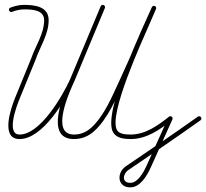

<svg xmlns="http://www.w3.org/2000/svg" viewBox="-20 -575 867 807"><path d="M18.1 -530.7C19.9 -525.8 25.4 -523.3 30.3 -525.1C47.1 -531.4 63 -535.5 81 -535.5C113.9 -535.5 165.5 -534.4 165.5 -490C165.5 -433.1 128.9 -381.7 111 -329.1C111 -329.1 111.1 -329.2 111.1 -329.3C111.2 -329.5 111.2 -329.6 111.2 -329.6C88.9 -274.9 66.5 -220.3 44.2 -165.6C44.2 -165.6 44.2 -165.6 44.2 -165.6C44.2 -165.6 44.2 -165.6 44.2 -165.6C28 -126.2 -21.1 9.5 62 9.5C160 9.5 255.5 -154.8 291.6 -233C291.6 -233 291.7 -233.1 291.7 -233.2C291.7 -233.3 291.8 -233.3 291.8 -233.3C334.8 -336 377.8 -438.7 420.8 -541.3C422.8 -546.2 420.5 -551.7 415.7 -553.8C410.8 -555.8 405.3 -553.5 403.2 -548.7C403.2 -548.7 403.2 -548.7 403.2 -548.7C360.2 -446 317.2 -343.3 274.2 -240.7C274.2 -240.7 274.3 -240.7 274.3 -240.8C274.3 -240.9 274.4 -241 274.4 -241C242.2 -171.2 149.6 -9.5 62 -9.5C3.7 -9.5 51.6 -133.7 61.8 -158.4C61.8 -158.4 61.8 -158.4 61.8 -158.4C61.8 -158.4 61.8 -158.4 61.8 -158.4C84.1 -213.1 106.5 -267.7 128.8 -322.4C128.8 -322.4 128.8 -322.5 128.9 -322.7C128.9 -322.8 129 -322.9 129 -322.9C147.8 -378.1 184.5 -430 184.5 -490C184.5 -548 125.8 -554.5 81 -554.5C60.7 -554.5 42.5 -550 23.7 -542.9C18.8 -541.1 16.3 -535.6 18.1 -530.7ZM403.2 -548.7C403.2 -548.7 403.2 -548.7 403.2 -548.7C360.6 -446.3 317.9 -344 275.2 -241.7C275.2 -241.7 275.3 -241.7 275.3 -241.8C275.3 -241.9 275.4 -241.9 275.4 -241.9C248.8 -183.8 163.9 9.5 290.8 9.5C324 9.5 352.5 -2.5 377 -24.9C432.8 -75.9 468.1 -160.8 499.3 -228C546.6 -330.2 590.5 -434 635.7 -537.2C637.8 -542 635.6 -547.6 630.8 -549.7C626 -551.8 620.4 -549.6 618.3 -544.8C573.2 -441.8 529.3 -338 482 -236C452 -171.3 417.9 -88 364.2 -38.9C343.2 -19.7 319.3 -9.5 290.8 -9.5C189.5 -9.5 272.6 -190.1 292.6 -234.1C292.6 -234.1 292.7 -234.1 292.7 -234.2C292.7 -234.3 292.8 -234.3 292.8 -234.3C335.4 -336.7 378.1 -439 420.8 -541.3C422.8 -546.2 420.5 -551.7 415.7 -553.8C410.8 -555.8 405.3 -553.5 403.2 -548.7ZM618.3 -544.8C618.3 -544.8 618.3 -544.8 618.3 -544.8C586.1 -471.2 406.8 -97.6 456 -17.9C471.2 6.9 502.8 9.1 528.9 9.5C528.9 9.5 528.9 9.5 528.9 9.5C529 9.5 529 9.5 529 9.5C595.8 9.5 651.8 -29.5 701.9 -69.6C706 -72.9 706.7 -78.8 703.4 -82.9C700.1 -87 694.2 -87.7 690.1 -84.4C643.7 -47.3 591 -9.5 529 -9.5C529 -9.5 529 -9.5 529.1 -9.5C529.1 -9.5 529.1 -9.5 529.1 -9.5C511 -9.8 482.9 -10 472.1 -27.8C433.6 -91.4 579.1 -406.2 604.6 -465.5C615.2 -489.9 625.4 -513.5 635.7 -537.2C637.8 -542 635.6 -547.6 630.8 -549.7C626 -551.8 620.4 -549.6 618.3 -544.8ZM699.9 -85.7C695.1 -87.8 689.5 -85.7 687.3 -80.9C656.7 -12.9 626 55.1 595.3 123.1C595.3 123.1 595.3 123.1 595.3 123.1C595.3 123.1 595.4 123.1 595.4 123.1C584.3 147.4 558.9 194.4 527.3 193.5C527.3 193.5 527.2 193.5 527.1 193.5C527.1 193.5 527 193.5 527 193.5C490.9 193.5 496 155.7 519.3 139.9C519.3 139.9 519.3 139.9 519.3 139.9C519.3 139.9 519.3 139.9 519.3 139.9C620.9 71 722.5 1.9 822.5 -69.3C826.8 -72.3 827.8 -78.2 824.7 -82.5C821.7 -86.8 815.8 -87.8 811.5 -84.7C711.6 -13.6 610.1 55.4 508.7 124.1C508.7 124.1 508.7 124.1 508.7 124.1C508.7 124.1 508.7 124.1 508.7 124.1C469.1 151.1 473 212.5 527 212.5C527 212.5 526.9 212.5 526.9 212.5C526.8 212.5 526.7 212.5 526.7 212.5C568.3 213.7 597.8 163.7 612.6 130.9C612.6 130.9 612.7 130.9 612.7 130.9C612.7 130.9 612.7 130.9 612.7 130.9C643.3 62.9 674 -5.1 704.7 -73.1C706.8 -77.9 704.7 -83.5 699.9 -85.7Z"/></svg>

Font: FRB American Cursive Extralight
Style: Italic
Weight: 200
Italic angle: -25°
Version: Version 2.0;Modular Font Editor K font №1